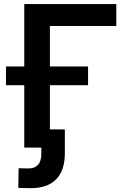

<svg xmlns="http://www.w3.org/2000/svg" viewBox="-20 -748 636 973"><path d="M569.3 -727.5V-616.2H232.9V0H103V-727.5ZM10.3 -316.4V-411.1H426.3V-316.4ZM135.7 205.6Q119.6 205.6 104 205.1Q88.4 204.6 72.8 204.1L74.2 104.5Q86.9 105 100.3 105.2Q113.8 105.5 126.5 105.5Q155.8 105.5 172.6 87.2Q189.5 68.8 189.5 30.8V0H144.5V-92.3H308.6V30.8Q308.1 117.2 263.9 161.4Q219.7 205.6 135.7 205.6Z"/></svg>

Font: Inter 28pt SemiBold
Style: Regular
Weight: 600
Designer: Rasmus Andersson
Foundry: rsms
Version: Version 4.001;git-66647c0bb